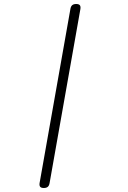

<svg xmlns="http://www.w3.org/2000/svg" viewBox="-20 -820 640 960"><path d="M178 95 332 -775Q334 -788 341 -794Q348 -800 361 -800Q374 -800 379 -794Q384 -788 382 -775L228 95Q226 108 219 114Q212 120 199 120Q186 120 181 114Q176 108 178 95Z"/></svg>

Font: Maple Mono NL Thin
Style: Italic
Weight: 250
Italic angle: -10°
Monospace: yes
Designer: subframe7536
Version: Version 7.000